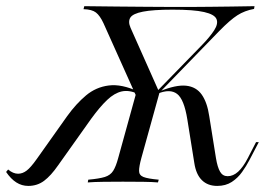

<svg xmlns="http://www.w3.org/2000/svg" viewBox="-69 -591 891 622"><path d="M389.5 -241.1 266.1 -516.1Q254.8 -540.3 241.9 -550.4Q229 -560.5 201.6 -561.3L204 -571Q261.3 -570.2 310.5 -569.8Q359.7 -569.4 403.2 -569Q446.8 -568.5 486.3 -568.5Q518.5 -568.5 550 -568.5Q581.5 -568.5 613.7 -569Q646 -569.4 681 -569.8Q716.1 -570.2 755.6 -571L754 -562.1Q723.4 -556.5 700 -541.5Q676.6 -526.6 641.1 -490.3L399.2 -241.1ZM22.6 11.3Q1.6 11.3 -16.1 0Q-33.9 -11.3 -49.2 -33.9L-42.7 -41.9Q-26.6 -28.2 -10.5 -28.2Q4 -28.2 17.3 -38.3Q30.6 -48.4 50 -75.8L148.4 -214.5Q177.4 -254.8 209.7 -281.9Q241.9 -308.9 283.5 -314.1Q325 -319.4 379 -294.4L377.4 -287.1Q349.2 -300 325.4 -294.8Q301.6 -289.5 278.2 -267.3Q254.8 -245.2 226.6 -206.5L119.4 -55.6Q96 -21.8 73.8 -5.2Q51.6 11.3 22.6 11.3ZM215.3 0 216.9 -8.9Q252.4 -12.1 270.6 -17.7Q288.7 -23.4 297.6 -37.5Q306.5 -51.6 313.7 -78.2L375 -300L434.7 -284.7L450 -299.2L388.7 -78.2Q381.5 -51.6 381.5 -37.5Q381.5 -23.4 395.6 -17.7Q409.7 -12.1 445.2 -8.9L442.7 0Q425 -1.6 394.8 -2Q364.5 -2.4 329 -2.4Q297.6 -2.4 266.5 -2Q235.5 -1.6 215.3 0ZM634.7 11.3Q604 11.3 585.1 -7.3Q566.1 -25.8 560.5 -62.9L537.9 -204Q527.4 -269.4 504.8 -286.7Q482.3 -304 442.7 -287.9L448.4 -295.2Q501.6 -316.9 534.3 -313.3Q566.9 -309.7 584.7 -284.3Q602.4 -258.9 608.9 -214.5L630.6 -79Q635.5 -49.2 644 -34.7Q652.4 -20.2 668.5 -20.2Q686.3 -20.2 702.4 -34.7Q718.5 -49.2 733.9 -79L760.5 -130.6H769.4L738.7 -71.8Q729 -53.2 715.3 -33.9Q701.6 -14.5 681.9 -1.6Q662.1 11.3 634.7 11.3ZM436.3 -291.9 585.5 -445.2Q611.3 -471.8 625 -493.1Q638.7 -514.5 632.3 -529.4Q625.8 -544.4 592.3 -552Q558.9 -559.7 490.3 -559.7Q426.6 -559.7 394 -553.2Q361.3 -546.8 353.2 -533.9Q345.2 -521 354 -500.8L445.2 -296Z"/></svg>

Font: Playfair 144pt Light
Style: Italic
Weight: 300
Italic angle: -15.6°
Designer: Claus Eggers Sørensen
Foundry: Claus Eggers Sørensen
Version: Version 2.001;gftools[0.9.30]